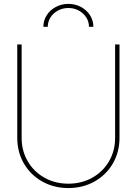

<svg xmlns="http://www.w3.org/2000/svg" viewBox="-20 -955 700 983"><path d="M68.4 -249V-727.5H90.8V-249Q90.8 -182.6 122.1 -129.2Q153.3 -75.7 207.8 -45.2Q262.2 -14.6 330.1 -14.6Q397.9 -14.6 452.4 -45.2Q506.8 -75.7 538.1 -129.2Q569.3 -182.6 569.3 -249V-727.5H591.8V-249Q591.8 -176.3 557.6 -117.7Q523.4 -59.1 463.6 -25.6Q403.8 7.8 330.1 7.8Q256.3 7.8 196.5 -25.6Q136.7 -59.1 102.5 -117.7Q68.4 -176.3 68.4 -249ZM458 -817.9H435.5Q435.5 -844.2 421.4 -866.2Q407.2 -888.2 383.1 -901.1Q358.9 -914.1 330.1 -914.1Q301.3 -914.1 277.1 -901.1Q252.9 -888.2 238.8 -866.2Q224.6 -844.2 224.6 -817.9H202.1Q202.1 -850.1 219.2 -877Q236.3 -903.8 265.6 -919.4Q294.9 -935.1 330.1 -935.1Q365.2 -935.1 394.5 -919.4Q423.8 -903.8 440.9 -877Q458 -850.1 458 -817.9Z"/></svg>

Font: Intratopia Thin
Style: Regular
Weight: 100
Designer: Rasmus Andersson
Foundry: rsms
Version: Version 3.000;Glyphs 3.2.3 (3260)